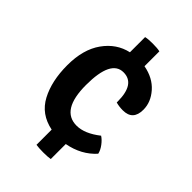

<svg xmlns="http://www.w3.org/2000/svg" viewBox="-215 -773 895 895"><g transform="rotate(45 233.0 -325.0)"><path d="M197 32V-68Q112 -85 74 -156.5Q36 -228 36 -332Q36 -436 82 -500.5Q128 -565 200 -581V-681Q216 -685 247 -685Q278 -685 294 -681V-583Q359 -571 396.5 -528.5Q434 -486 434 -436Q434 -366 368 -366Q343 -366 322 -372Q322 -375 322 -378Q322 -494 245 -494Q163 -494 163 -328.5Q163 -163 266 -163Q319 -163 380 -211Q396 -201 411 -181Q426 -161 430 -142Q377 -83 291 -67V32Q273 35 244 35Q215 35 197 32Z"/></g></svg>

Font: Signika Negative
Style: Semibold
Weight: 600
Designer: Anna Giedrys
Foundry: Anna Giedrys
Version: Version 1.001